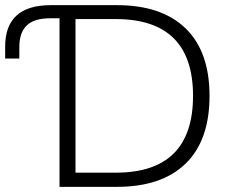

<svg xmlns="http://www.w3.org/2000/svg" viewBox="-21 -725 898 745"><path d="M210 0V-654H173Q112 -654 83 -626.5Q54 -599 54 -542V-498H-1V-544Q-1 -705 176 -705H433Q606 -705 699 -615Q792 -525 792 -353Q792 -180 699 -90Q606 0 433 0ZM272 -55H428Q728 -55 728 -353Q728 -651 428 -651H272Z"/></svg>

Font: Mulish Light
Style: Regular
Weight: 300
Designer: Vernon Adams
Foundry: Vernon Adams
Version: Version 3.603; ttfautohint (v1.8.3)